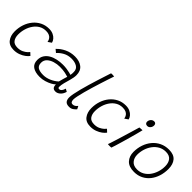

<svg xmlns="http://www.w3.org/2000/svg" viewBox="137 -1662 2625 2625"><g transform="rotate(45 1449.5 -349.0)"><path d="M428 -102.5Q412 -79 379.8 -54.8Q347.5 -30.5 303.5 -14Q259.5 2.5 208 2.5Q120.5 2.5 79.2 -51.8Q38 -106 38 -188.5Q38 -261 60 -325.8Q82 -390.5 123 -440.2Q164 -490 220.8 -518.5Q277.5 -547 347 -547Q393 -547 427.2 -531Q461.5 -515 482.2 -490Q503 -465 508.5 -438.5L457.5 -403.5Q456.5 -410.5 452.2 -425.5Q448 -440.5 436 -457Q424 -473.5 400.2 -485Q376.5 -496.5 337 -496.5Q282.5 -496.5 239 -471Q195.5 -445.5 164.8 -402Q134 -358.5 117.8 -304.5Q101.5 -250.5 101.5 -193Q101.5 -133 129 -94.8Q156.5 -56.5 222.5 -56.5Q271 -56.5 306.8 -74Q342.5 -91.5 363.5 -111.5Q384.5 -131.5 389 -139Z M718.5 11.5Q631.5 11.5 582 -22.8Q532.5 -57 532.5 -130.5Q532.5 -184 557.2 -222.5Q582 -261 624 -285.5Q666 -310 718.8 -321.5Q771.5 -333 827.5 -333Q865.5 -333 901.8 -327.8Q938 -322.5 964.2 -316Q990.5 -309.5 998 -306.5Q1004 -336 1002.5 -369.5Q1001.5 -424.5 958.5 -449.8Q915.5 -475 853.5 -475Q785.5 -475 733.2 -446.2Q681 -417.5 646.5 -378L603 -414Q648 -463.5 716.2 -496.2Q784.5 -529 865.5 -529Q953 -529 1006.2 -487Q1059.5 -445 1059.5 -361.5Q1059.5 -339.5 1054.8 -312.5Q1050 -285.5 1042 -256.5Q1028 -209.5 1016.2 -162.8Q1004.5 -116 1004.5 -83Q1004.5 -68 1010.2 -63.5Q1016 -59 1027 -59Q1066 -59 1086.5 -129L1126.5 -106.5Q1110.5 -52 1078.2 -25.8Q1046 0.5 1013 0.5Q978.5 0.5 963.8 -17.8Q949 -36 949 -74.5Q932.5 -56 896.5 -36.2Q860.5 -16.5 813.8 -2.5Q767 11.5 718.5 11.5ZM735 -41Q792 -41 849.5 -66Q907 -91 949.5 -130.5Q960 -171 968.5 -200.2Q977 -229.5 985.5 -257Q970.5 -262.5 925.8 -272.8Q881 -283 818 -283Q764.5 -283 713.5 -267.5Q662.5 -252 629.2 -220.5Q596 -189 596 -140.5Q596 -85.5 631.2 -63.2Q666.5 -41 735 -41Z M1396 -38Q1381 -20.5 1355.2 -2Q1329.5 16.5 1292 16.5Q1243.5 16.5 1223.2 -8.2Q1203 -33 1203 -76Q1203 -104.5 1212.2 -152.5Q1221.5 -200.5 1237 -260.2Q1252.5 -320 1271.5 -384.5Q1290.5 -449 1310 -511Q1329.5 -573 1346.8 -625.8Q1364 -678.5 1375.5 -714.5Q1391 -716 1402.5 -716Q1419.5 -716 1436 -713Q1424.5 -679.5 1407.5 -628Q1390.5 -576.5 1371 -515.2Q1351.5 -454 1332.5 -390.8Q1313.5 -327.5 1298 -269.5Q1282.5 -211.5 1273 -166.5Q1263.5 -121.5 1263.5 -97.5Q1263.5 -72.5 1272.5 -57Q1281.5 -41.5 1304.5 -41.5Q1326.5 -41.5 1343.2 -53Q1360 -64.5 1373.5 -82.5Q1376 -79 1381 -69.5Q1386 -60 1390.5 -50.5Q1395 -41 1396 -38Z M1911 -102.5Q1895 -79 1862.8 -54.8Q1830.5 -30.5 1786.5 -14Q1742.5 2.5 1691 2.5Q1603.5 2.5 1562.2 -51.8Q1521 -106 1521 -188.5Q1521 -261 1543 -325.8Q1565 -390.5 1606 -440.2Q1647 -490 1703.8 -518.5Q1760.5 -547 1830 -547Q1876 -547 1910.2 -531Q1944.5 -515 1965.2 -490Q1986 -465 1991.5 -438.5L1940.5 -403.5Q1939.5 -410.5 1935.2 -425.5Q1931 -440.5 1919 -457Q1907 -473.5 1883.2 -485Q1859.5 -496.5 1820 -496.5Q1765.5 -496.5 1722 -471Q1678.5 -445.5 1647.8 -402Q1617 -358.5 1600.8 -304.5Q1584.5 -250.5 1584.5 -193Q1584.5 -133 1612 -94.8Q1639.5 -56.5 1705.5 -56.5Q1754 -56.5 1789.8 -74Q1825.5 -91.5 1846.5 -111.5Q1867.5 -131.5 1872 -139Z M2233.5 -554.5Q2212.5 -554.5 2201.8 -565.8Q2191 -577 2191 -593Q2191 -622.5 2210.2 -644.8Q2229.5 -667 2259.5 -667Q2277 -667 2286.8 -655.5Q2296.5 -644 2296.5 -627Q2296.5 -598.5 2278.8 -576.5Q2261 -554.5 2233.5 -554.5ZM2096.5 1Q2089 2 2080 2.5Q2071 3 2062.5 3Q2052 3 2043.8 2.2Q2035.5 1.5 2029.5 0.5Q2034 -10.5 2044.2 -41.5Q2054.5 -72.5 2068.2 -116.5Q2082 -160.5 2097 -210.2Q2112 -260 2126.8 -308.8Q2141.5 -357.5 2153.5 -398.2Q2165.5 -439 2173 -464.5Q2182 -465.5 2201.5 -466.8Q2221 -468 2230 -468Q2227.5 -456.5 2221.5 -432.5Q2215.5 -408.5 2207.5 -378.5Q2195 -331.5 2178.8 -273.5Q2162.5 -215.5 2146.2 -159.2Q2130 -103 2116.5 -59.8Q2103 -16.5 2096.5 1Z M2549.5 18Q2449 18 2400.2 -35Q2351.5 -88 2351.5 -172Q2351.5 -246 2374 -312Q2396.5 -378 2438.8 -428.8Q2481 -479.5 2540.5 -508.5Q2600 -537.5 2674.5 -537.5Q2768 -537.5 2812 -485.8Q2856 -434 2856 -343Q2856 -270 2835.5 -204.8Q2815 -139.5 2775.5 -89.5Q2736 -39.5 2679 -10.8Q2622 18 2549.5 18ZM2555 -35.5Q2611 -35.5 2655.8 -60.8Q2700.5 -86 2732.2 -129Q2764 -172 2781 -226Q2798 -280 2798 -337Q2798 -405 2765.8 -445.8Q2733.5 -486.5 2664 -486.5Q2606.5 -486.5 2560.5 -460.5Q2514.5 -434.5 2481.8 -390.8Q2449 -347 2431.8 -292.8Q2414.5 -238.5 2414.5 -182Q2414.5 -118 2449.8 -76.8Q2485 -35.5 2555 -35.5Z"/></g></svg>

Font: Grandstander ExtraLight
Style: Italic
Weight: 200
Italic angle: -15°
Designer: Tyler Finck
Foundry: Etcetera Type Co
Version: Version 1.200; ttfautohint (v1.8.3)